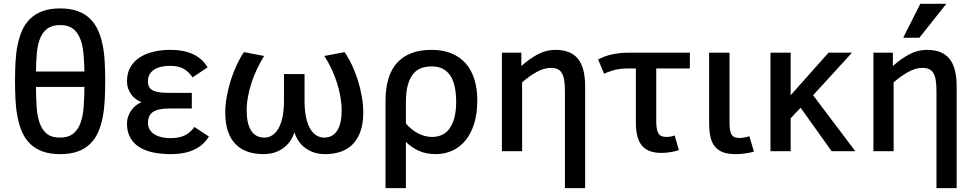

<svg xmlns="http://www.w3.org/2000/svg" viewBox="-20 -786 5066 998"><path d="M418.9 -414.1Q418 -466.8 413.6 -511Q409.2 -555.2 395.8 -587.4Q382.3 -619.6 357.9 -637.7Q333.5 -655.8 293 -655.8Q252 -655.8 227.1 -637.9Q202.1 -620.1 189 -587.9Q175.8 -555.7 171.6 -511.2Q167.5 -466.8 167 -414.1ZM293 -742.2Q346.2 -742.2 384.3 -728Q422.4 -713.9 448.2 -688.5Q474.1 -663.1 489.7 -628.2Q505.4 -593.3 513.7 -551.3Q522 -509.3 524.4 -462.2Q526.9 -415 526.9 -365.2Q526.9 -314.9 524.4 -267.1Q522 -219.2 513.9 -177Q505.9 -134.8 490.5 -99.6Q475.1 -64.5 449.2 -38.8Q423.3 -13.2 385 1Q346.7 15.1 293 15.1Q239.3 15.1 200.9 1Q162.6 -13.2 136.5 -38.8Q110.4 -64.5 95 -99.6Q79.6 -134.8 71.3 -177Q63 -219.2 60.5 -267.1Q58.1 -314.9 58.1 -365.2Q58.1 -415 60.5 -462.2Q63 -509.3 71.3 -551.3Q79.6 -593.3 95.2 -628.2Q110.8 -663.1 137 -688.5Q163.1 -713.9 201.2 -728Q239.3 -742.2 293 -742.2ZM167 -334Q167 -277.8 170.4 -229.7Q173.8 -181.6 186.3 -146.2Q198.7 -110.8 223.4 -90.8Q248 -70.8 291 -70.8Q334.5 -70.8 359.9 -90.8Q385.3 -110.8 398.2 -146.2Q411.1 -181.6 414.8 -229.7Q418.5 -277.8 418.9 -334Z M1065.9 -76.2Q1052.7 -55.2 1034.7 -38.3Q1016.6 -21.5 992.2 -9.5Q967.8 2.4 936.8 8.8Q905.8 15.1 866.7 15.1Q817.4 15.1 775.6 6.3Q733.9 -2.4 703.9 -21.5Q673.8 -40.5 657 -70.6Q640.1 -100.6 640.1 -143.1Q640.1 -163.6 646.5 -181.6Q652.8 -199.7 663.6 -214.1Q674.3 -228.5 688 -239Q701.7 -249.5 715.8 -254.9Q700.2 -260.7 686.3 -271Q672.4 -281.2 662.1 -295.2Q651.9 -309.1 646 -326.4Q640.1 -343.8 640.1 -363.8Q640.1 -407.7 658.9 -438.7Q677.7 -469.7 709 -489.3Q740.2 -508.8 780.8 -517.8Q821.3 -526.9 864.7 -526.9Q1005.4 -526.9 1059.1 -436L981 -383.8Q961.4 -412.6 935.1 -428.2Q908.7 -443.8 865.7 -443.8Q842.3 -443.8 821.3 -439.7Q800.3 -435.5 784.2 -426Q768.1 -416.5 758.5 -400.9Q749 -385.3 749 -362.8Q749 -342.8 757.1 -331.1Q765.1 -319.3 780.5 -313.2Q795.9 -307.1 818.1 -305.2Q840.3 -303.2 868.2 -303.2H977.1V-222.2H862.8Q801.3 -222.2 775.1 -204.1Q749 -186 749 -147Q749 -126 759 -110.8Q769 -95.7 785.4 -86.2Q801.8 -76.7 822.8 -72.3Q843.8 -67.9 865.7 -67.9Q909.7 -67.9 939.2 -81.8Q968.8 -95.7 990.7 -126Z M1771 -515.1Q1791.5 -485.8 1809.3 -448Q1827.1 -410.2 1840.3 -368.4Q1853.5 -326.7 1860.8 -283.7Q1868.2 -240.7 1868.2 -201.2Q1868.2 -144.5 1853.8 -103.5Q1839.4 -62.5 1813.2 -36.1Q1787.1 -9.8 1750.7 2.7Q1714.4 15.1 1669.9 15.1Q1612.3 15.1 1570.3 -14.2Q1528.3 -43.5 1510.3 -98.1Q1492.2 -43.5 1449.7 -14.2Q1407.2 15.1 1349.1 15.1Q1304.2 15.1 1267.8 2.7Q1231.4 -9.8 1205.3 -35.9Q1179.2 -62 1165 -102.8Q1150.9 -143.6 1150.9 -200.2Q1150.9 -241.2 1158.9 -285.4Q1167 -329.6 1180.4 -371.3Q1193.8 -413.1 1211.4 -450.4Q1229 -487.8 1248 -515.1L1353 -495.1Q1333 -463.4 1316.2 -428Q1299.3 -392.6 1287.4 -356Q1275.4 -319.3 1268.8 -282.7Q1262.2 -246.1 1262.2 -211.9Q1262.2 -143.6 1285.4 -107.2Q1308.6 -70.8 1354 -70.8Q1375.5 -70.8 1394 -82Q1412.6 -93.3 1426.5 -116.7Q1440.4 -140.1 1448.2 -176.5Q1456.1 -212.9 1456.1 -263.2V-400.9H1563V-263.2Q1563 -212.9 1570.8 -176.5Q1578.6 -140.1 1592.5 -116.7Q1606.4 -93.3 1625 -82Q1643.6 -70.8 1665 -70.8Q1709.5 -70.8 1732.7 -107.2Q1755.9 -143.6 1755.9 -211.9Q1755.9 -246.6 1749.3 -283.7Q1742.7 -320.8 1731 -357.4Q1719.2 -394 1702.6 -429.2Q1686 -464.4 1666 -495.1Z M1983.9 191.9V-261.2Q1983.9 -325.2 1998.3 -374.8Q2012.7 -424.3 2042.5 -458Q2072.3 -491.7 2117.4 -509.3Q2162.6 -526.9 2224.1 -526.9Q2282.7 -526.9 2326.9 -508.5Q2371.1 -490.2 2400.9 -456.3Q2430.7 -422.4 2445.8 -373.8Q2460.9 -325.2 2460.9 -265.1Q2460.9 -195.8 2444.6 -143.3Q2428.2 -90.8 2399.2 -55.7Q2370.1 -20.5 2330.6 -2.7Q2291 15.1 2245.1 15.1Q2194.3 15.1 2155.3 -2.9Q2116.2 -21 2089.8 -48.8V191.9ZM2089.8 -144Q2117.2 -112.3 2152.3 -93.3Q2187.5 -74.2 2226.1 -74.2Q2252.9 -74.2 2275.9 -84.2Q2298.8 -94.2 2315.4 -116.2Q2332 -138.2 2341.6 -172.9Q2351.1 -207.5 2351.1 -256.8Q2351.1 -294.9 2345 -328.6Q2338.9 -362.3 2324.2 -387.2Q2309.6 -412.1 2285.2 -426.5Q2260.7 -440.9 2224.1 -440.9Q2195.8 -440.9 2171.4 -432.6Q2147 -424.3 2128.9 -403.1Q2110.8 -381.8 2100.3 -345.9Q2089.8 -310.1 2089.8 -254.9Z M3021.5 191.9H2916.5V-311Q2916.5 -345.2 2912.8 -368.4Q2909.2 -391.6 2900.6 -406Q2892.1 -420.4 2877.9 -426.8Q2863.8 -433.1 2842.8 -433.1Q2807.6 -433.1 2769.8 -412.1Q2731.9 -391.1 2693.8 -357.9V0H2588.9V-512.2H2689.9V-442.9Q2731 -480 2774.9 -503.4Q2818.8 -526.9 2866.7 -526.9Q2946.3 -526.9 2983.9 -480.7Q3021.5 -434.6 3021.5 -337.9Z M3565.9 -430.2H3391.1V-157.2Q3391.1 -132.8 3394 -116.9Q3397 -101.1 3403.3 -91.6Q3409.7 -82 3419.9 -78.1Q3430.2 -74.2 3444.8 -74.2Q3455.6 -74.2 3466.8 -76.2Q3478 -78.1 3486.8 -82L3508.8 -5.9Q3493.7 0 3468.3 4.4Q3442.9 8.8 3417 8.8Q3348.6 8.8 3316.9 -28.8Q3285.2 -66.4 3285.2 -148.9V-430.2H3243.2Q3219.7 -430.2 3200.2 -427.2Q3180.7 -424.3 3165.5 -419.9Q3150.4 -415.5 3138.9 -410.9Q3127.4 -406.2 3120.1 -402.8L3088.9 -477.1Q3101.1 -483.4 3116.5 -489.7Q3131.8 -496.1 3151.4 -501Q3170.9 -505.9 3194.8 -509Q3218.8 -512.2 3248 -512.2H3565.9Z M3898.9 2Q3880.4 7.8 3854.7 11.5Q3829.1 15.1 3802.7 15.1Q3763.2 15.1 3736.8 4.9Q3710.4 -5.4 3694.6 -25.9Q3678.7 -46.4 3672.4 -77.1Q3666 -107.9 3666 -148.9V-512.2H3772V-157.2Q3772 -132.8 3773.9 -116.2Q3775.9 -99.6 3781.5 -88.9Q3787.1 -78.1 3797.1 -73.5Q3807.1 -68.8 3822.8 -68.8Q3835.4 -68.8 3849.9 -71.5Q3864.3 -74.2 3875 -78.1Z M4425.8 0H4302.7L4141.6 -226.1L4089.8 -170.9V0H3984.9V-512.2H4089.8V-291L4286.6 -512.2H4408.7L4206.5 -291Z M4952.6 191.9H4847.7V-311Q4847.7 -345.2 4844 -368.4Q4840.3 -391.6 4831.8 -406Q4823.2 -420.4 4809.1 -426.8Q4794.9 -433.1 4773.9 -433.1Q4738.8 -433.1 4700.9 -412.1Q4663.1 -391.1 4625 -357.9V0H4520V-512.2H4621.1V-442.9Q4662.1 -480 4706.1 -503.4Q4750 -526.9 4797.9 -526.9Q4877.4 -526.9 4915 -480.7Q4952.6 -434.6 4952.6 -337.9ZM4758.8 -589.8H4674.8L4763.7 -766.1H4898.9Z"/></svg>

Font: Clear Sans Medium
Style: Regular
Weight: 500
Foundry: Intel Corporation
Version: Version 1.00